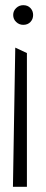

<svg xmlns="http://www.w3.org/2000/svg" viewBox="-20 -722 178 742"><path d="M70 -702Q87 -702 97.5 -691Q108 -680 108 -664Q108 -648 97.5 -637Q87 -626 70 -626Q54 -626 42.5 -637Q31 -648 31 -664Q31 -680 42.5 -691Q54 -702 70 -702ZM30 0 39 -538 84 -517V0Z"/></svg>

Font: Palanquin Thin
Style: Regular
Weight: 250
Designer: Pria Ravichandran
Version: Version 1.001